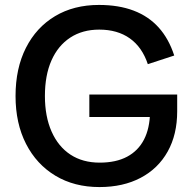

<svg xmlns="http://www.w3.org/2000/svg" viewBox="-20 -741 777 778"><path d="M383 17Q281 17 204.5 -29Q128 -75 85.5 -158Q43 -241 43 -352Q43 -464 85 -547Q127 -630 203 -675.5Q279 -721 381 -721Q461 -721 521.5 -698Q582 -675 623 -629.5Q664 -584 686 -516L579 -481Q556 -550 506 -585.5Q456 -621 382 -621Q314 -621 264.5 -588.5Q215 -556 188.5 -496Q162 -436 162 -352Q162 -269 189 -208Q216 -147 265.5 -114.5Q315 -82 384 -82Q450 -82 495 -106Q540 -130 563.5 -175.5Q587 -221 588 -287L627 -267H342V-358H698V-290Q698 -196 659.5 -127Q621 -58 550 -20.5Q479 17 383 17Z"/></svg>

Font: TikTok Sans 24pt Medium
Style: Regular
Weight: 500
Version: Version 4.000